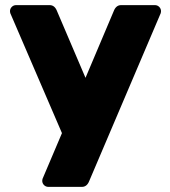

<svg xmlns="http://www.w3.org/2000/svg" viewBox="-20 -540 666 750"><path d="M300 190H169Q159 190 152 183Q145 176 145 166Q145 162 146 159L222 -20L20 -489Q19 -492 19 -496Q19 -506 26 -513Q33 -520 43 -520H174Q194 -520 203 -496L314 -236L424 -496Q433 -520 453 -520H585Q595 -520 602 -513Q609 -506 609 -496Q609 -492 608 -489L329 166Q320 190 300 190Z"/></svg>

Font: Rubik
Style: Regular
Weight: 700
Designer: Hubert & Fischer
Foundry: Hubert & Fischer
Version: Version 1.100